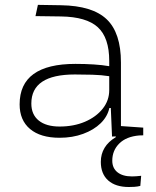

<svg xmlns="http://www.w3.org/2000/svg" viewBox="-20 -542 626 769"><path d="M496.1 207Q442.9 207 413.3 180.7Q383.8 154.3 383.8 106.4Q383.8 43.5 443.8 7.3V4.4L428.7 4.9L423.8 -109.4H418Q410.6 -75.2 383.1 -48.3Q355.5 -21.5 313 -5.9Q270.5 9.8 218.8 9.8Q142.1 9.8 100.3 -25.4Q58.6 -60.5 58.6 -124Q58.6 -286.1 282.2 -286.1Q320.3 -286.1 355.2 -283.9Q390.1 -281.7 417.5 -276.9V-297.9Q417.5 -391.1 371.8 -432.9Q326.2 -474.6 224.6 -476.1L122.1 -477.5L131.8 -522.5L224.6 -521Q350.6 -519 407.5 -464.6Q464.4 -410.2 464.4 -291.5V-37.1L553.7 -30.8V0L537.6 0.5Q485.8 4.9 457.8 32.7Q429.7 60.5 429.7 101.6Q429.7 131.3 450.4 147.9Q471.2 164.6 508.8 164.6Q523.4 164.6 545.4 162.1L542 202.6Q530.3 205.6 518.1 206.3Q505.9 207 496.1 207ZM417.5 -236.8Q386.7 -241.7 349.9 -242.7Q313 -243.7 279.8 -243.7Q105.5 -243.7 105.5 -127.4Q105.5 -83 135.3 -59.1Q165 -35.2 218.8 -35.2Q275.4 -35.2 320.3 -54.4Q365.2 -73.7 391.4 -106.7Q417.5 -139.6 417.5 -181.2Z"/></svg>

Font: Cascadia Code ExtraLight
Style: Regular
Weight: 200
Monospace: yes
Designer: Aaron Bell
Foundry: Saja Typeworks
Version: Version 2407.024; ttfautohint (v1.8.4)